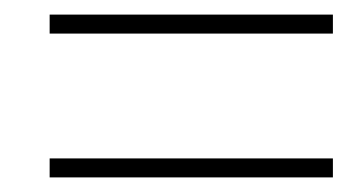

<svg xmlns="http://www.w3.org/2000/svg" viewBox="-20 -462 496 263"><path d="M48 -219V-245H436V-219ZM48 -416V-442H436V-416Z"/></svg>

Font: TypoPRO Source Sans Pro
Style: Italic
Weight: 200
Italic angle: -11°
Designer: Paul D. Hunt
Foundry: Adobe Systems Incorporated
Version: Version 1.075;PS 2.000;hotconv 1.0.86;makeotf.lib2.5.63406